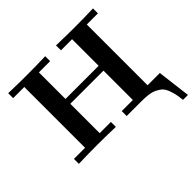

<svg xmlns="http://www.w3.org/2000/svg" viewBox="-208 -905 1318 1318"><g transform="rotate(-45 451.5 -245.5)"><path d="M39 0V-48H147V-638H39V-686Q128 -683 215 -683Q306 -683 398 -686V-638H289V-380H611V-638H503V-686Q594 -683 686 -683Q774 -683 862 -686V-638H754V-48H873L903 195H855Q851 159 847 138.5Q843 118 833 90.5Q823 63 809 48Q795 33 769 20Q743 7 708 3Q678 0 646 0H503V-48H611V-333H289V-48H398V0Q306 -3 215 -3Q128 -3 39 0Z"/></g></svg>

Font: CMU Serif
Style: Bold
Weight: 700
Version: Version 0.7.0